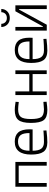

<svg xmlns="http://www.w3.org/2000/svg" viewBox="1124 -1890 775 3064"><g transform="rotate(-90 1512.0 -357.5)"><path d="M65 -500H460V0H401V-447H124V0H65Z M931 -50 961 -53 963 -4Q850 10 772 10Q664 9 621 -54Q578 -117 578 -248Q578 -510 784 -510Q883 -510 932 -453.5Q981 -397 981 -273L979 -225H639Q639 -133 670.5 -88.5Q702 -44 778.5 -44Q855 -44 931 -50ZM639 -275H921Q921 -374 888.5 -416Q856 -458 784.5 -458Q713 -458 676 -414.5Q639 -371 639 -275Z M1290 -510Q1335 -510 1397 -500L1420 -497L1417 -446Q1338 -456 1300 -456Q1211 -456 1178 -412.5Q1145 -369 1145 -252.5Q1145 -136 1175 -90Q1205 -44 1300 -44L1419 -53L1421 -2Q1332 10 1289 10Q1170 10 1126.5 -49Q1083 -108 1083 -252Q1083 -396 1130.5 -453Q1178 -510 1290 -510Z M1527 -500H1586V-278H1863V-500H1922V0H1863V-225H1586V0H1527Z M2393 -50 2423 -53 2425 -4Q2312 10 2234 10Q2126 9 2083 -54Q2040 -117 2040 -248Q2040 -510 2246 -510Q2345 -510 2394 -453.5Q2443 -397 2443 -273L2441 -225H2101Q2101 -133 2132.5 -88.5Q2164 -44 2240.5 -44Q2317 -44 2393 -50ZM2101 -275H2383Q2383 -374 2350.5 -416Q2318 -458 2246.5 -458Q2175 -458 2138 -414.5Q2101 -371 2101 -275Z M2900 1V-442H2892L2650 1H2556V-500H2615V-61H2623L2865 -500H2959V1ZM2690 -661Q2714 -636 2757 -636Q2800 -636 2824.5 -661Q2849 -686 2850 -725H2902Q2900 -666 2860.5 -627.5Q2821 -589 2757 -589Q2693 -589 2654 -627.5Q2615 -666 2613 -725H2664Q2665 -685 2690 -661Z"/></g></svg>

Font: Titillium Web[RUS by Daymarius]
Style: Regular
Weight: 300
Designer: Cyrillization by Daymarius
Foundry: Cyrillization by Daymarius
Version: Version 1.002 September 12, 2018